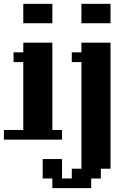

<svg xmlns="http://www.w3.org/2000/svg" viewBox="-20 -720 640 990"><path d="M100.1 -600.1V-700.2H250V-600.1ZM299.8 -49.8V0H0V-49.8H100.1V-399.9H49.8V-450.2H100.1V-500H250V-49.8ZM399.9 -600.1V-700.2H549.8V-600.1ZM450.2 200.2V250H250V200.2H200.2V100.1H299.8V200.2H350.1V149.9H399.9V-399.9H350.1V-450.2H399.9V-500H549.8V149.9H500V200.2Z"/></svg>

Font: Redaction 50
Style: Bold
Weight: 700
Designer: Jeremy Mickel / Forest Young
Foundry: MCKL
Version: Version 2.001;hotconv 1.0.113;makeotfexe 2.5.65598 DEVELOPME